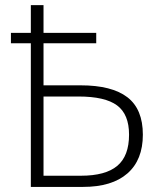

<svg xmlns="http://www.w3.org/2000/svg" viewBox="-20 -734 635 754"><path d="M101.1 -564H22.9V-605H101.1V-713.9H150.9V-605H357.9V-564H150.9V-398.9H296.9Q418.9 -398.9 480 -352.3Q541 -305.7 541 -205.1Q541 -106 480.5 -53Q419.9 0 306.2 0H101.1ZM150.9 -43.9H297.9Q394.5 -43.9 440.7 -82.8Q486.8 -121.6 486.8 -205.1Q486.8 -285.2 439.7 -320.1Q392.6 -355 288.1 -355H150.9Z"/></svg>

Font: JBL Sans
Style: Light
Weight: 300
Version: Version 1.10